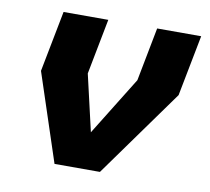

<svg xmlns="http://www.w3.org/2000/svg" viewBox="-65 -614 751 687"><g transform="rotate(10 310.0 -270.5)"><path d="M175 0H340L569.5 -319.5L612.5 -541H452.5L415 -346.5L283.5 -134L236 -339.5L275 -541H112.5L69.5 -319.5Z"/></g></svg>

Font: Monaspace Krypton ExtraBold
Style: Italic
Weight: 800
Italic angle: -11°
Designer: Riley Cran & the Lettermatic Team
Foundry: Lettermatic
Version: Version 1.101 (Monaspace Krypton)